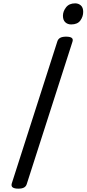

<svg xmlns="http://www.w3.org/2000/svg" viewBox="-20 -1113 517 1147"><path d="M89 14Q67 14 56.5 7Q46 0 50 -16L323 -867Q328 -881 340.5 -887.5Q353 -894 375 -894Q398 -894 408 -887Q418 -880 413 -864L140 -14Q136 0 124 7Q112 14 89 14ZM405 -967Q384 -967 370 -980Q356 -993 356 -1019Q356 -1045 374.5 -1069Q393 -1093 429 -1093Q449 -1093 463 -1080.5Q477 -1068 477 -1042Q477 -1014 460 -990.5Q443 -967 405 -967Z"/></svg>

Font: Playwrite HR
Style: Regular
Weight: 400
Designer: Veronika Burian, José Scaglione
Foundry: TypeTogether
Version: Version 1.002